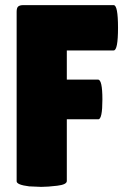

<svg xmlns="http://www.w3.org/2000/svg" viewBox="-20 -720 512 750"><path d="M424 -700Q441 -700 441 -611.5Q441 -523 424 -523H241V-409H363Q380 -409 380 -331.5Q380 -254 364 -254H241V-13Q241 1 203.5 5.5Q166 10 141 10L94 8Q45 2 45 -12V-674Q45 -690 51.5 -695Q58 -700 71 -700Z"/></svg>

Font: Lilita One
Style: Regular
Weight: 400
Designer: Juan Montoreano
Foundry: Juan Montoreano
Version: Version 1.002